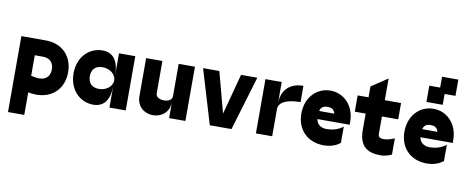

<svg xmlns="http://www.w3.org/2000/svg" viewBox="-79 -1172 4258 1743"><g transform="rotate(10 2050.0 -300.0)"><path d="M275 0C425 0 525 -100 525 -250C525 -400 425 -500 275 -500H50V200H200V-8C220 -4 246 0 275 0ZM200 -161V-350H275C350 -350 375 -300 375 -250C375 -200 350 -150 275 -150C252 -150 224 -155 200 -161Z M800 0C900 0 950 -75 950 -200V0H1100V-500H950V-300C950 -425 900 -500 800 -500C675 -500 575 -400 575 -250C575 -100 675 0 800 0ZM725 -250C725 -300 750 -350 825 -350C900 -350 950 -300 950 -250C950 -200 900 -150 825 -150C750 -150 725 -200 725 -250Z M1350 0C1425 0 1500 -50 1500 -150V0H1650V-500H1500V-200C1500 -175 1475 -150 1425 -150C1375 -150 1350 -175 1350 -200V-500H1200V-150C1200 -50 1275 0 1350 0Z M1875 0H2075L2225 -500H2075L1975 -125L1875 -500H1725Z M2300 0H2450V-250C2450 -325 2550 -350 2650 -350V-500C2525 -500 2450 -425 2450 -300V-500H2300Z M2675 -250C2675 -100 2775 0 2925 0C3025 0 3075 -50 3075 -50V-200C3075 -200 3025 -150 2925 -150C2881 -150 2837 -169 2827 -225H3125V-250C3125 -400 3025 -500 2900 -500C2775 -500 2675 -400 2675 -250ZM2830 -300C2840 -337 2863 -350 2900 -350C2937 -350 2960 -337 2970 -300Z M3450 0C3500 0 3550 -25 3550 -25V-175C3550 -175 3500 -150 3450 -150C3400 -150 3400 -175 3400 -200V-350H3550V-500H3400V-700L3250 -600V-500H3150V-350H3250V-200C3250 -50 3325 0 3450 0Z M3775 -700V-550H3925V-650H4025V-800H3875V-700ZM3625 -250C3625 -100 3725 0 3875 0C3975 0 4025 -50 4025 -50V-200C4025 -200 3975 -150 3875 -150C3831 -150 3787 -169 3777 -225H4075V-250C4075 -400 3975 -500 3850 -500C3725 -500 3625 -400 3625 -250ZM3780 -300C3790 -337 3813 -350 3850 -350C3887 -350 3910 -337 3920 -300Z"/></g></svg>

Font: LS-VG5000 Bold
Style: Regular
Weight: 400
Designer: Justin Bihan, 2021
Foundry: Justin Bihan, 2021
Version: Version 1.000;Glyphs 3.1.2 (3151)